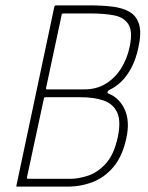

<svg xmlns="http://www.w3.org/2000/svg" viewBox="-20 -693 551 713"><path d="M449 -179Q435 -114 402.5 -74.5Q370 -35 325.5 -17.5Q281 0 231 0H44Q42 0 41 -1Q40 -2 41 -4L182 -669Q184 -673 187 -673H313Q359 -673 397 -668.5Q435 -664 461 -649Q487 -634 496.5 -602.5Q506 -571 494 -517Q485 -474 468.5 -442.5Q452 -411 431 -390.5Q410 -370 386 -359Q382 -357 379.5 -352Q377 -347 384 -345Q424 -329 443.5 -285.5Q463 -242 449 -179ZM417 -182Q430 -242 415.5 -274.5Q401 -307 365.5 -319.5Q330 -332 278 -332H150Q143 -332 143 -327L80 -34Q80 -32 80.5 -30.5Q81 -29 84 -29H242Q271 -29 306.5 -40.5Q342 -52 372.5 -85Q403 -118 417 -182ZM461 -517Q474 -576 457 -602.5Q440 -629 403.5 -636Q367 -643 318 -643H215Q209 -643 209 -638L151 -366Q150 -361 155 -361H292Q339 -361 373.5 -382.5Q408 -404 430 -439.5Q452 -475 461 -517Z"/></svg>

Font: Glory Thin Thin
Style: Italic
Weight: 250
Italic angle: -12°
Version: Version 1.011